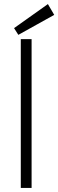

<svg xmlns="http://www.w3.org/2000/svg" viewBox="-20 -922 286 942"><path d="M82 -730V0H135V-730ZM70 -751 246 -849 215 -902 49 -784Z"/></svg>

Font: Secuela Light
Style: Regular
Weight: 300
Designer: Fernando Haro
Foundry: deFharo
Version: Version 1.708